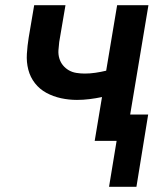

<svg xmlns="http://www.w3.org/2000/svg" viewBox="-20 -540 640 736"><path d="M503 176H398L427 0H343L371 -168Q347 -163 323 -160Q299 -157 275 -157Q244 -157 214 -163.5Q184 -170 158 -184Q132 -198 114 -221Q96 -244 88.5 -273Q81 -302 83 -333.5Q85 -365 90 -396L111 -520H231L207 -379Q205 -363 204 -347Q203 -331 207.5 -316Q212 -301 221.5 -289.5Q231 -278 244 -270.5Q257 -263 273 -260.5Q289 -258 305 -258Q325 -258 345.5 -261Q366 -264 387 -269L429 -520H549L479 -101H548Z"/></svg>

Font: Iosevka Aile
Style: Bold Italic
Weight: 700
Italic angle: -9°
Designer: Belleve Invis
Foundry: Belleve Invis
Version: Version 28.0.1; ttfautohint (v1.8.4)